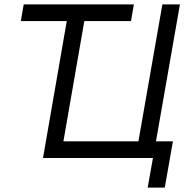

<svg xmlns="http://www.w3.org/2000/svg" viewBox="-20 -720 871 875"><path d="M88 -700H590L577 -624H75ZM720 -700H800L688 -60H608ZM731 135H653L677 0H176L297 -697H377L269 -76H768Z"/></svg>

Font: Fixel Italic Variable Display Thin
Style: Italic
Weight: 100
Italic angle: -10°
Designer: AlfaBravo + MacPaw
Foundry: Kyrylo Tkachov, Marchela Mozhyna, Serhii Makarenko, Maria Weinstein, Zakhar Kryvoshyya
Version: Version 1.210;Glyphs 3.2 (3217)